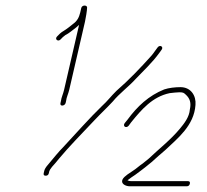

<svg xmlns="http://www.w3.org/2000/svg" viewBox="-20 -684 725 672"><path d="M139.9 -69C145.9 -69 149.6 -72 151 -78L152.6 -85C153.2 -87.7 156.4 -92.7 162.1 -100C170.1 -108.7 178.3 -118.3 186.8 -129C221.9 -171.3 270.4 -220.4 309.5 -262C335.1 -289.2 353.2 -305.4 375 -329C397.1 -356.2 431.7 -381.8 455.2 -408C483.9 -438 512.2 -464.2 537 -498L545.7 -510C553.5 -520.7 539.4 -528.7 531.6 -518L522.8 -506C517.8 -498.7 513.5 -493 509.9 -489C471.7 -446.5 431.1 -403.8 387.5 -366C368 -346.9 356.9 -331.1 336 -312C295.5 -273.1 244.2 -215.2 204.9 -173C182.2 -149.8 168.1 -131.3 149.2 -109C140.2 -99 135.3 -90.7 134.4 -84L133 -78C131.6 -72 133.9 -69 139.9 -69ZM430.3 -244 439.1 -256C475.4 -300.6 513.2 -345.2 573.7 -358L592.1 -360C597.6 -360.7 602.7 -361 607.3 -361C621.2 -361 623.3 -359.6 632 -351C644 -339.3 649.9 -324.6 644.5 -301C642.8 -274.4 624.1 -251 610 -234C577 -194.2 537.5 -164 500.8 -129L479.9 -112C467 -103.6 457.2 -93.6 444.9 -86C437 -80.4 414.5 -67.6 408.9 -56C401.6 -40.8 419.8 -32 434.4 -32H633.4C639.4 -32 643.1 -35 644.5 -41C645.8 -47 643.5 -50 637.5 -50H438.5C433.9 -50 429.8 -51 426.2 -53C435.2 -60.3 446.8 -67.8 453.1 -72C465.5 -80.4 476.5 -90 488.9 -99L511 -117C526 -131.3 543.4 -145.5 558.7 -159C600.8 -199.1 659.5 -244.2 664.2 -317C667 -349 648.2 -379 611.5 -379C593.1 -379 570.7 -376.5 554.6 -371C500.7 -349.3 460.4 -311.8 426.2 -265L416.4 -253C408.6 -242.3 421.3 -233.4 430.3 -244ZM193.2 -330 191.6 -323C188.7 -310.6 207.1 -312.4 209.8 -324L211.4 -331C212.4 -342.6 219.1 -355.6 222.4 -370L277.4 -608C280.3 -620.9 284.8 -647.8 284.9 -658C284.4 -666.9 267 -667.1 264.4 -656L261 -641C256.7 -622.5 249.5 -610.2 236.7 -601C227.1 -593.2 213.3 -582 203 -576C192.5 -569.9 186.9 -564 179.4 -556C170.5 -546.6 183.3 -536.7 192 -546C197.6 -551.8 201.5 -556.2 208.5 -561C222.2 -567.7 234.1 -578.8 246.7 -588C250.2 -591.3 253.5 -594.3 256.8 -597L204.4 -370C201 -355 194.7 -343 193.2 -330Z"/></svg>

Font: HoneyBee
Style: BLnIt
Weight: 100
Foundry: Cannot Into Space Fonts
Version: Version 0.89